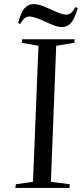

<svg xmlns="http://www.w3.org/2000/svg" viewBox="-20 -923 403 943"><path d="M169 -698 87 -713 89 -730H347L345 -713L256 -698L230 -30L323 -18L321 0H55L58 -18L142 -30ZM284 -790Q268 -790 248.5 -797Q229 -804 203 -816Q175 -830 154.5 -836Q134 -842 125 -842Q112 -842 102.5 -835Q93 -828 79 -805L69 -810Q83 -864 101.5 -883.5Q120 -903 145 -903Q156 -903 174.5 -898.5Q193 -894 231 -876Q284 -851 304 -851Q317 -851 327 -858Q337 -865 350 -888L362 -883Q346 -829 328 -809.5Q310 -790 284 -790Z"/></svg>

Font: Literata 72pt
Style: Italic
Weight: 400
Italic angle: -2°
Designer: Latin by Veronika Burian and Jose Scaglione. Greek by Irene Vlachou. Cyrillic by Vera Evstafieva
Foundry: TypeTogether
Version: Version 3.002